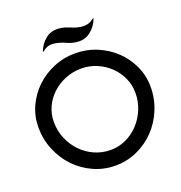

<svg xmlns="http://www.w3.org/2000/svg" viewBox="-157 -1025 1104 1174"><g transform="rotate(-20 395.0 -438.5)"><path d="M576 -876Q557 -828 519 -799Q470 -760 390 -785Q389 -785 371 -792.5Q353 -800 349 -802Q308 -816 278.5 -816Q249 -816 222 -793Q218 -788 215 -792Q232 -838 271 -869Q317 -905 392 -885Q399 -883 409 -879L430 -871Q440 -867 442 -866Q523 -837 568 -876Q572 -879 573 -878.5Q574 -878 576 -877ZM661 -362Q661 -414 640 -460Q619 -506 583 -540.5Q547 -575 499.5 -595Q452 -615 399 -615Q344 -615 295 -595Q246 -575 209.5 -541Q173 -507 152 -461.5Q131 -416 131 -365Q131 -307 152.5 -256Q174 -205 210.5 -167Q247 -129 296 -107Q345 -85 401 -85Q454 -85 501 -107Q548 -129 583.5 -167Q619 -205 640 -255Q661 -305 661 -362ZM761 -365Q761 -287 732 -217.5Q703 -148 653.5 -96.5Q604 -45 537.5 -15Q471 15 396 15Q321 15 254.5 -15Q188 -45 138.5 -96.5Q89 -148 60 -217.5Q31 -287 31 -365Q31 -437 60 -500.5Q89 -564 138.5 -611.5Q188 -659 254.5 -687Q321 -715 396 -715Q471 -715 537.5 -687Q604 -659 653.5 -611.5Q703 -564 732 -500.5Q761 -437 761 -365Z"/></g></svg>

Font: Railway
Style: Regular
Weight: 400
Version: 1.000